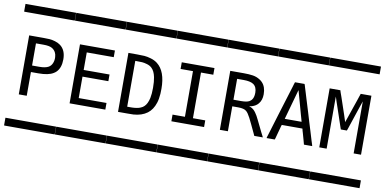

<svg xmlns="http://www.w3.org/2000/svg" viewBox="-71 -912 2331 1163"><g transform="rotate(10 1094.0 -331.0)"><path d="M2.4 -4.4Q2.4 -4.4 8.3 -4.4H23.4H80.1H241.7H291H306.2Q306.2 -4.4 313 -4.4Q313.5 -3.9 313.5 -2V5.9V34.2V41Q313.5 41 313.5 43.5Q313.5 43.5 308.1 43.5H293.9H237.8H75.2H24.9H9.8Q9.8 43.5 2.9 43.5Q2 43 2 41V33.2V4.9V-2Q2 -3.9 2.4 -4.4ZM106 -480V-343.8H150.9Q186.5 -343.8 205.6 -354Q221.7 -362.8 229 -380.6Q236.3 -398.4 234.9 -418.5Q233.9 -435.5 227.5 -447.3Q220.2 -460.9 206.1 -469.7Q189 -480 152.8 -480ZM2.4 -704.6H8.3H23.4H80.1H241.7H291H306.2Q306.2 -704.6 313 -704.6Q313.5 -704.1 313.5 -702.1V-693.8V-666V-659.2Q313.5 -659.2 313.5 -656.7Q313.5 -656.7 308.1 -656.7H293.9H237.8H75.2H24.9H9.8Q9.8 -656.7 2.9 -656.7Q2 -657.2 2 -659.2V-667V-695.3V-702.1Q2 -704.1 2.4 -704.6ZM57.1 -520.5H145.5Q168.5 -520.5 182.9 -519.5Q197.3 -518.6 216.8 -512.9Q236.3 -507.3 250.5 -496.6Q286.1 -469.7 286.1 -413.6Q286.1 -361.3 259.3 -334.5Q252.4 -327.6 243.2 -322.3Q213.4 -303.7 152.3 -303.7H106V-157.7H57.1Z M314.9 -704.6Q314.9 -704.6 320.8 -704.6H335.9H392.6H554.2H603.5H618.7Q618.7 -704.6 625.5 -704.6Q626 -704.1 626 -702.1V-693.8V-666V-659.2Q626 -659.2 626 -656.7Q626 -656.7 620.6 -656.7H606.4H550.3H387.7H337.4H322.3Q322.3 -656.7 315.4 -656.7Q314.5 -657.2 314.5 -659.2V-667V-695.3V-702.1Q314.5 -704.1 314.9 -704.6ZM369.6 -520.5H584.5V-479.5H418.5V-371.6H577.6V-330.6H418.5V-198.7H589.4V-157.7H369.6ZM314.9 -4.4Q314.9 -4.4 320.8 -4.4H335.9H392.6H554.2H603.5H618.7Q618.7 -4.4 625.5 -4.4Q626 -3.9 626 -2V5.9V34.2V41Q626 41 626 43.5Q626 43.5 620.6 43.5H606.4H550.3H387.7H337.4H322.3Q322.3 43.5 315.4 43.5Q314.5 43 314.5 41V33.2V4.9V-2Q314.5 -3.9 314.9 -4.4Z M627.4 -4.4Q627.4 -4.4 633.3 -4.4H648.4H705.1H866.7H916H931.2Q931.2 -4.4 938 -4.4Q938.5 -3.9 938.5 -2V5.9V34.2V41Q938.5 41 938.5 43.5Q938.5 43.5 933.1 43.5H918.9H862.8H700.2H649.9H634.8Q634.8 43.5 627.9 43.5Q627 43 627 41V33.2V4.9V-2Q627 -3.9 627.4 -4.4ZM716.8 -480V-198.2Q718.3 -198.2 728 -198.2Q737.8 -198.2 740.5 -198.2Q743.2 -198.2 752.2 -198.5Q761.2 -198.7 764.9 -199.5Q768.6 -200.2 776.4 -201.2Q784.2 -202.1 788.6 -203.9Q793 -205.6 799.1 -207.8Q805.2 -210 810.1 -213.4Q814.9 -216.8 819.3 -220.7Q837.4 -237.3 845.7 -274.4Q851.1 -300.3 851.1 -337.9Q851.1 -376.5 845.7 -402.8Q838.4 -439 819.8 -456.5Q808.1 -467.8 789.8 -473.1Q771.5 -478.5 759 -479.2Q746.6 -480 723.6 -480Q719.2 -480 716.8 -480ZM627.4 -704.6H633.3H648.4H705.1H866.7H916H931.2H938Q938.5 -704.1 938.5 -702.1V-693.8V-666V-659.2V-656.7H933.1H918.9H862.8H700.2H649.9H634.8H627.9Q627 -657.2 627 -659.2V-667V-695.3V-702.1Q627 -704.1 627.4 -704.6ZM667.5 -520.5H720.7Q748 -520.5 765.9 -519.3Q783.7 -518.1 806.9 -511.2Q830.1 -504.4 847.2 -491.2Q902.3 -448.7 902.3 -340.8Q902.3 -330.1 901.4 -309.6Q898.9 -275.9 891.6 -253.9Q877.4 -209.5 846.7 -186.5Q813 -161.6 762.2 -158.2Q755.9 -157.7 724.6 -157.7H667.5Z M939.9 -704.6Q939.9 -704.6 945.8 -704.6H960.9H1017.6H1179.2H1228.5H1243.7Q1243.7 -704.6 1250.5 -704.6Q1251 -704.1 1251 -702.1V-693.8V-666V-659.2Q1251 -659.2 1251 -656.7Q1251 -656.7 1245.6 -656.7H1231.4H1175.3H1012.7H962.4H947.3Q947.3 -656.7 940.4 -656.7Q939.5 -657.2 939.5 -659.2V-667V-695.3V-702.1Q939.5 -704.1 939.9 -704.6ZM995.6 -520.5H1196.8V-479.5H1121.1V-198.7H1196.8V-157.7H995.6V-198.7H1071.8V-479.5H995.6ZM939.9 -4.4Q939.9 -4.4 945.8 -4.4H960.9H1017.6H1179.2H1228.5H1243.7Q1243.7 -4.4 1250.5 -4.4Q1251 -3.9 1251 -2V5.9V34.2V41Q1251 41 1251 43.5Q1251 43.5 1245.6 43.5H1231.4H1175.3H1012.7H962.4H947.3Q947.3 43.5 940.4 43.5Q939.5 43 939.5 41V33.2V4.9V-2Q939.5 -3.9 939.9 -4.4Z M1252.4 -4.4Q1252.4 -4.4 1258.3 -4.4H1273.4H1330.1H1491.7H1541H1556.2Q1556.2 -4.4 1563 -4.4Q1563.5 -3.9 1563.5 -2V5.9V34.2V41Q1563.5 41 1563.5 43.5Q1563.5 43.5 1558.1 43.5H1543.9H1487.8H1325.2H1274.9H1259.8Q1259.8 43.5 1252.9 43.5Q1252 43 1252 41V33.2V4.9V-2Q1252 -3.9 1252.4 -4.4ZM1343.3 -480V-351.6H1390.1Q1424.3 -351.6 1439.5 -359.9Q1448.2 -365.2 1453.1 -370.6Q1466.3 -385.7 1466.3 -416Q1466.3 -452.1 1443.4 -467.3Q1423.8 -480 1383.8 -480ZM1252.4 -704.6Q1252.4 -704.6 1258.3 -704.6H1273.4H1330.1H1491.7H1541H1556.2Q1556.2 -704.6 1563 -704.6Q1563.5 -704.1 1563.5 -702.1V-693.8V-666V-659.2Q1563.5 -659.2 1563.5 -656.7Q1563.5 -656.7 1558.1 -656.7H1543.9H1487.8H1325.2H1274.9H1259.8Q1259.8 -656.7 1252.9 -656.7Q1252 -657.2 1252 -659.2V-667V-695.3V-702.1Q1252 -704.1 1252.4 -704.6ZM1293.9 -520.5H1377Q1410.2 -520.5 1433.6 -516.8Q1457 -513.2 1477.5 -500Q1487.3 -493.7 1493.2 -487.3Q1518.1 -461.9 1518.1 -415.5Q1518.1 -379.4 1499 -356.9Q1484.9 -339.8 1460.4 -332.5Q1458.5 -332 1452.6 -330.8Q1446.8 -329.6 1443.8 -328.6Q1448.2 -328.1 1454.6 -325.2Q1472.7 -317.4 1486.3 -297.4Q1496.6 -283.7 1509.8 -255.9Q1520.5 -234.4 1533.7 -207Q1536.1 -202.1 1538.8 -196.5Q1541.5 -190.9 1544.9 -184.1Q1548.3 -177.2 1550.3 -173.8Q1550.8 -172.4 1554 -166.5Q1557.1 -160.6 1558.1 -157.7H1519.5H1509.8H1505.9Q1505.4 -157.7 1503.9 -161.1Q1502 -164.1 1500.5 -168.9Q1498.5 -173.3 1494.4 -181.9Q1490.2 -190.4 1488.3 -194.8Q1485.4 -201.2 1474.1 -224.9Q1462.9 -248.5 1456.5 -260.7Q1442.4 -288.1 1430.2 -298.3Q1415.5 -311 1379.9 -311H1343.3V-157.7H1293.9Z M1564.9 -4.4Q1564.9 -4.4 1570.8 -4.4H1585.9H1642.6H1804.2H1853.5H1868.7Q1868.7 -4.4 1875.5 -4.4Q1876 -3.9 1876 -2V5.9V34.2V41Q1876 41 1876 43.5Q1876 43.5 1870.6 43.5H1856.4H1800.3H1637.7H1587.4H1572.3Q1572.3 43.5 1565.4 43.5Q1564.5 43 1564.5 41V33.2V4.9V-2Q1564.5 -3.9 1564.9 -4.4ZM1721.2 -477.1 1669.4 -291.5H1772.9L1769.5 -304.7L1761.7 -332L1737.8 -418.5L1726.6 -458.5L1723.1 -471.2ZM1564.9 -704.6Q1564.9 -704.6 1570.8 -704.6H1585.9H1642.6H1804.2H1853.5H1868.7Q1868.7 -704.6 1875.5 -704.6Q1876 -704.1 1876 -702.1V-693.8V-666V-659.2Q1876 -659.2 1876 -656.7Q1876 -656.7 1870.6 -656.7H1856.4H1800.3H1637.7H1587.4H1572.3Q1572.3 -656.7 1565.4 -656.7Q1564.5 -657.2 1564.5 -659.2V-667V-695.3V-702.1Q1564.5 -704.1 1564.9 -704.6ZM1581.1 -157.7Q1581.5 -161.6 1583.5 -167Q1584.5 -170.4 1586.7 -177Q1588.9 -183.6 1589.8 -187Q1599.6 -220.7 1607.9 -246.6Q1616.7 -275.9 1634.8 -335Q1652.8 -394 1662.1 -423.3Q1678.7 -477.1 1683.6 -493.2Q1684.6 -496.6 1686.5 -503.2Q1688.5 -509.8 1689.5 -512.7Q1690.9 -519 1691.9 -520Q1692.4 -520.5 1695.8 -520.5H1706.1H1736.8H1746.1H1748Q1750.5 -521 1750.5 -520.5L1752.9 -515.6Q1754.4 -511.7 1757.8 -499Q1760.7 -488.3 1767.8 -466.6Q1774.9 -444.8 1777.8 -433.6Q1781.2 -422.4 1785.2 -409.7Q1789.1 -397 1793.9 -381.3Q1798.8 -365.7 1801.3 -357.4Q1806.6 -338.9 1817.9 -302Q1829.1 -265.1 1835 -246.6Q1843.3 -220.7 1853 -187Q1854 -183.6 1856.2 -177Q1858.4 -170.4 1859.4 -167Q1861.3 -161.6 1861.8 -157.7H1811Q1810.5 -161.6 1808.6 -167Q1807.6 -169.4 1806.6 -174.3Q1805.7 -179.2 1804.7 -181.6L1791.5 -228.5Q1790.5 -231.4 1788.8 -237.1Q1787.1 -242.7 1786.6 -245.6Q1786.6 -246.1 1786.4 -247.6Q1786.1 -249 1785.6 -250.2Q1785.2 -251.5 1784.7 -252H1778.8H1764.6H1710H1671.4H1661.6H1658.2L1656.2 -246.6Q1655.3 -244.1 1654.1 -239.5Q1652.8 -234.9 1652.3 -232.4Q1649.9 -223.6 1645 -205.8Q1640.1 -188 1637.7 -178.7Q1637.2 -176.3 1635.7 -171.1Q1634.3 -166 1633.3 -163.1Q1631.8 -158.2 1631.3 -157.7H1627.9H1618.2Z M1877.4 -704.6Q1877.4 -704.6 1883.3 -704.6H1898.4H1955.1H2116.7H2166H2181.2Q2181.2 -704.6 2188 -704.6Q2188.5 -704.1 2188.5 -702.1V-693.8V-666V-659.2Q2188.5 -659.2 2188.5 -656.7Q2188.5 -656.7 2183.1 -656.7H2168.9H2112.8H1950.2H1899.9H1884.8Q1884.8 -656.7 1877.9 -656.7Q1877 -657.2 1877 -659.2V-667V-695.3V-702.1Q1877 -704.1 1877.4 -704.6ZM1905.3 -520.5H1971.2L1974.6 -508.8L1983.9 -482.9L2018.6 -380.4L2027.8 -352.1L2033.2 -335.9H2033.7Q2034.2 -338.9 2036.1 -344.2Q2038.1 -349.6 2038.6 -351.1Q2040.5 -356.9 2044.2 -367.4Q2047.9 -377.9 2049.8 -383.8Q2054.7 -398.4 2064.9 -428Q2075.2 -457.5 2080.1 -472.2Q2082 -477.5 2085.7 -488.8Q2089.4 -500 2091.3 -505.9Q2091.8 -507.3 2093.8 -512.5Q2095.7 -517.6 2096.2 -520.5H2162.1V-157.7H2116.7V-477.5L2111.8 -463.4L2101.6 -433.6L2069.3 -336.9L2057.1 -300.3L2053.7 -291L2052.2 -287.1H2049.3H2042.5H2015.1Q2014.2 -291 2008.3 -306.6Q2006.8 -311.5 2003.4 -321.3Q2000 -331.1 1998.5 -335.9Q1993.2 -352.1 1982.2 -384.3Q1971.2 -416.5 1965.8 -432.6Q1963.9 -437.5 1960.7 -447.3Q1957.5 -457 1956.1 -461.9Q1951.7 -473.1 1950.7 -478V-157.7H1905.3ZM1877.4 -4.4H1883.3H1898.4H1955.1H2116.7H2166H2181.2H2188Q2188.5 -3.9 2188.5 -2V5.9V34.2V41V43.5H2183.1H2168.9H2112.8H1950.2H1899.9H1884.8H1877.9Q1877 43 1877 41V33.2V4.9V-2Q1877 -3.9 1877.4 -4.4Z"/></g></svg>

Font: ERD_A
Style: Medium
Weight: 500
Version: Version 001.000